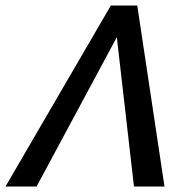

<svg xmlns="http://www.w3.org/2000/svg" viewBox="-32 -678 688 698"><path d="M-12 0 371 -658H467L566 0H455L386 -601H424L101 0Z"/></svg>

Font: Ysabeau Infant SemiBold
Style: Italic
Weight: 600
Italic angle: -12°
Designer: Christian Thalmann (Catharsis Fonts)
Version: Version 2.002; featfreeze: ss01,ss02,lnum